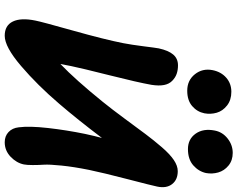

<svg xmlns="http://www.w3.org/2000/svg" viewBox="-116 -910 1002 810"><g transform="rotate(90 385.0 -505.0)"><path d="M608.9 -796.9Q566.9 -796.9 543.9 -829.3Q521 -861.8 530.8 -910.2Q537.1 -942.9 564.5 -964.4Q591.8 -985.8 625 -985.8Q656.7 -985.8 678.5 -968Q700.2 -950.2 707.5 -924.8Q714.8 -899.4 710 -873Q703.1 -841.8 677.5 -819.3Q651.9 -796.9 608.9 -796.9ZM362.8 -793.9Q318.8 -793.9 293.2 -826.2Q267.6 -858.4 275.9 -900.9Q283.2 -937 307.9 -958.5Q332.5 -980 367.2 -980Q401.9 -980 425 -961.9Q448.2 -943.8 455.6 -918.2Q462.9 -892.6 458 -866.2Q451.7 -835.4 427.5 -814.7Q403.3 -793.9 362.8 -793.9ZM130.9 -23.9Q87.4 -23.9 70.8 -58.1Q54.2 -92.3 66.9 -153.8Q71.8 -179.2 109.1 -312Q146.5 -444.8 162.1 -523.9Q168.9 -559.1 175.3 -609.9Q181.6 -660.6 184.1 -673.8Q192.9 -714.4 210 -734.6Q227.1 -754.9 255.9 -754.9Q275.4 -754.9 291.5 -749.3Q307.6 -743.7 321 -730.5Q334.5 -717.3 338.6 -696Q342.8 -674.8 337.9 -643.1Q327.6 -585 297.6 -466.1Q267.6 -347.2 258.8 -304.2Q254.4 -280.3 250 -258.8Q315.9 -321.8 409.2 -437Q440.4 -475.6 480.2 -529.5Q520 -583.5 545.9 -618.2Q571.8 -652.8 601.1 -686.8Q630.4 -720.7 655 -737.3Q679.7 -753.9 702.1 -753.9Q738.3 -753.9 756.8 -730Q775.4 -706.1 767.1 -667Q763.2 -647.5 736.1 -543.2Q709 -439 696.8 -379.9Q683.6 -314.5 678.5 -263.2Q673.3 -211.9 674.8 -189.5Q676.3 -167 676.3 -142.3Q676.3 -117.7 673.8 -105Q667.5 -73.7 641.4 -48.8Q615.2 -23.9 580.1 -23.9Q554.2 -23.9 537.1 -40Q520 -56.2 517.1 -83Q511.2 -128.4 520 -206.3Q528.8 -284.2 544.9 -362.8Q554.7 -407.7 562 -434.1Q485.4 -332.5 417 -252.9Q338.9 -161.6 258.3 -92.8Q177.7 -23.9 130.9 -23.9Z"/></g></svg>

Font: Shantell Sans Bouncy
Style: Bold Italic
Weight: 700
Italic angle: -11.31°
Designer: Stephen Nixon, Anya Danilova, Shantell Martin
Foundry: Arrow Type
Version: Version 1.006;[9816181b4]